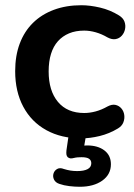

<svg xmlns="http://www.w3.org/2000/svg" viewBox="-20 -519 512 734"><path d="M291 10Q214 10 157 -21.5Q100 -53 69 -111Q38 -169 38 -247Q38 -306 55.5 -352.5Q73 -399 106 -431.5Q139 -464 186 -481.5Q233 -499 291 -499Q324 -499 362.5 -490Q401 -481 435 -460Q451 -450 456 -436Q461 -422 458 -407.5Q455 -393 445.5 -382.5Q436 -372 422 -369.5Q408 -367 391 -376Q369 -389 346 -395.5Q323 -402 302 -402Q269 -402 244 -391.5Q219 -381 201.5 -361.5Q184 -342 175 -313Q166 -284 166 -246Q166 -172 201.5 -129.5Q237 -87 302 -87Q323 -87 345.5 -93Q368 -99 391 -112Q408 -121 421.5 -118Q435 -115 444 -104.5Q453 -94 455 -79.5Q457 -65 451.5 -51Q446 -37 431 -28Q398 -8 361 1Q324 10 291 10ZM285 195Q266 195 245 192.5Q224 190 207 184Q192 179 186.5 167.5Q181 156 184.5 144.5Q188 133 198.5 127Q209 121 224 127Q237 131 249 133Q261 135 275 135Q301 135 315 127.5Q329 120 329 105Q329 94 320.5 88Q312 82 292 82Q285 82 277.5 82.5Q270 83 262 85Q255 87 249.5 86.5Q244 86 239 82Q235 78 234 72Q233 66 234 56L245 -20H312L299 56L267 45Q279 41 291 39Q303 37 313 37Q354 37 379 56Q404 75 404 109Q404 148 371 171.5Q338 195 285 195Z"/></svg>

Font: Nunito ExtraLight
Style: Bold
Weight: 700
Version: Version 3.602